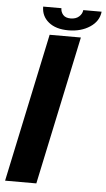

<svg xmlns="http://www.w3.org/2000/svg" viewBox="-59 -912 524 949"><g transform="rotate(5 203.0 -437.0)"><path d="M3.5 0 160 -737.5H315L158.5 0ZM116 -873.5H206.5Q206.5 -855 218.5 -841Q230.5 -827 256 -827Q282 -827 297.5 -840.8Q313 -854.5 315 -873.5H406Q401 -826 356.8 -796.8Q312.5 -767.5 250 -767.5Q187.5 -767.5 151.8 -796.8Q116 -826 116 -873.5Z"/></g></svg>

Font: Epilogue
Style: Bold Italic
Weight: 700
Italic angle: -12°
Designer: Tyler Finck
Foundry: Etcetera Type Co
Version: Version 2.111; ttfautohint (v1.8.3)